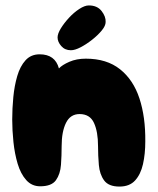

<svg xmlns="http://www.w3.org/2000/svg" viewBox="-20 -687 580 707"><path d="M420 0Q380 0 363.5 -22.5Q347 -45 344 -79.5Q341 -114 341 -149Q341 -202 326 -234.5Q311 -267 273 -267Q239 -267 223 -234.5Q207 -202 207 -149Q207 -114 204.5 -80Q202 -46 186 -23.5Q170 -1 128 -1Q97 -1 76.5 -24Q56 -47 45 -84Q34 -121 29.5 -164Q25 -207 25 -247Q25 -287 29 -329Q33 -371 43.5 -407Q54 -443 74 -465Q94 -487 126 -487Q183 -487 197 -435Q209 -448 235.5 -459.5Q262 -471 296 -471Q373 -471 422 -432Q471 -393 493.5 -324.5Q516 -256 515 -166Q515 -120 506.5 -82.5Q498 -45 477.5 -22.5Q457 0 420 0ZM241 -502Q219 -502 205.5 -517.5Q192 -533 192 -549Q192 -563 204 -582.5Q216 -602 234 -621.5Q252 -641 272 -654Q292 -667 307 -667Q338 -667 354 -646.5Q370 -626 369 -606Q369 -592 354.5 -574.5Q340 -557 319 -540.5Q298 -524 277 -513Q256 -502 241 -502Z"/></svg>

Font: Cherry Bomb One
Style: Regular
Weight: 400
Designer: satsuyako
Foundry: satsuyako
Version: Version 4.100; ttfautohint (v1.8.3)